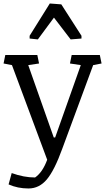

<svg xmlns="http://www.w3.org/2000/svg" viewBox="-25 -840 593 1083"><path d="M135.7 223.1Q74.7 223.1 23.4 200.2L41 136.2Q109.4 161.1 172.9 161.1Q215.3 131.8 241.2 61L42.5 -472.7L-4.9 -481.9L4.9 -529.8H185.5L195.3 -481.9L134.3 -472.7L278.3 -64.5H286.1L430.7 -472.7L369.6 -481.9L379.4 -529.8H538.1L547.9 -481.9L500.5 -472.7L326.2 -1Q282.2 120.6 239.3 171.9Q196.3 223.1 135.7 223.1ZM434.6 -622.6 373.5 -617.7 279.3 -740.7 188.5 -617.7 142.1 -622.6V-638.2L255.9 -820.3L320.8 -815.4L434.6 -638.2Z"/></svg>

Font: NoticiaText-Regular
Style: Regular
Weight: 400
Designer: JM Sole
Foundry: JM Sole
Version: Version 1.003